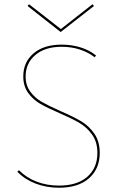

<svg xmlns="http://www.w3.org/2000/svg" viewBox="-20 -872 554 899"><path d="M264 -722 109 -844 116 -852 265 -736 413 -852 420 -844ZM263 -352Q323 -326 359.5 -304.5Q396 -283 421.5 -246.5Q447 -210 447 -156Q447 -82 397 -37.5Q347 7 256 7Q197 7 146.5 -12.5Q96 -32 61 -68L69 -75Q103 -40 151.5 -21.5Q200 -3 256 -3Q342 -3 389 -44.5Q436 -86 436 -156Q436 -207 411.5 -241.5Q387 -276 351 -297Q315 -318 257 -343Q201 -367 167.5 -386.5Q134 -406 111.5 -437.5Q89 -469 89 -514Q89 -581 137 -622Q185 -663 269 -663Q316 -663 357.5 -650Q399 -637 430 -612L423 -604Q394 -627 354 -640Q314 -653 269 -653Q191 -653 145.5 -614.5Q100 -576 100 -514Q100 -472 122 -442.5Q144 -413 175.5 -395Q207 -377 263 -352Z"/></svg>

Font: Ysabeau Infant Hairline
Style: Regular
Weight: 100
Designer: Christian Thalmann (Catharsis Fonts)
Version: Version 0.003